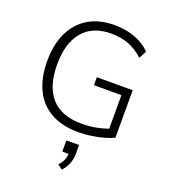

<svg xmlns="http://www.w3.org/2000/svg" viewBox="-171 -834 1076 1224"><g transform="rotate(20 366.5 -222.5)"><path d="M410 8Q299 8 222.5 -34.5Q146 -77 107 -158Q68 -239 68 -353Q68 -465 107 -545.5Q146 -626 218.5 -669.5Q291 -713 394 -713Q444 -713 489 -703Q534 -693 572.5 -672.5Q611 -652 640 -622L613 -571Q564 -615 511.5 -635Q459 -655 393 -655Q268 -655 201.5 -576.5Q135 -498 135 -353Q135 -204 204 -127Q273 -50 410 -50Q464 -50 513 -60Q562 -70 604 -87L587 -44V-308H401V-362H644V-40Q618 -27 579 -16Q540 -5 495.5 1.5Q451 8 410 8ZM392 268 360 244Q383 219 391 197Q399 175 399 150L416 159H356V83H442V142Q442 178 429.5 210Q417 242 392 268Z"/></g></svg>

Font: Nunito Sans 11pt Light
Style: Regular
Weight: 300
Version: Version 3.101;gftools[0.9.27]